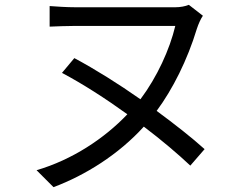

<svg xmlns="http://www.w3.org/2000/svg" viewBox="-20 -727 1040 793"><path d="M818 -662 760 -707C745 -701 725 -697 704 -697H292C254 -697 213 -700 185 -702V-617C213 -618 256 -620 292 -620H704C681 -523 629 -409 560 -317C469 -381 373 -441 287 -487L236 -426C321 -381 416 -320 506 -255C411 -155 278 -67 131 -24L201 46C332 -3 470 -89 574 -204C648 -148 715 -91 766 -43L825 -111C773 -158 703 -213 627 -269C693 -358 754 -479 793 -608C800 -629 809 -649 818 -662Z"/></svg>

Font: Source Han Sans HK
Style: Regular
Weight: 400
Designer: Ryoko NISHIZUKA 西塚涼子 (kana, bopomofo & ideographs); Paul D. Hunt (Latin, Greek & Cyrillic); Sandoll Communications 산돌커뮤니
Foundry: Adobe
Version: Version 2.000;hotconv 1.0.107;makeotfexe 2.5.65593